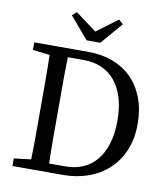

<svg xmlns="http://www.w3.org/2000/svg" viewBox="-93 -945 895 1023"><g transform="rotate(10 354.5 -433.5)"><path d="M323 -47Q375 -47 417.5 -65.5Q460 -84 490 -120.5Q520 -157 536.5 -210.5Q553 -264 553 -334Q553 -404 536.5 -458Q520 -512 489.5 -548.5Q459 -585 416.5 -603.5Q374 -622 322 -622H234Q232 -557 232 -491.5Q232 -426 232 -359V-322Q232 -248 232 -180.5Q232 -113 234 -47ZM340 -669Q409 -669 468 -647Q527 -625 570 -583Q613 -541 637.5 -478.5Q662 -416 662 -335Q662 -254 635 -191.5Q608 -129 561.5 -86.5Q515 -44 452.5 -22Q390 0 320 0H44V-41L136 -52Q138 -116 138 -182.5Q138 -249 138 -322V-359Q138 -424 138 -488Q138 -552 136 -617L44 -628V-669ZM492 -846 391 -728H317L216 -846L240 -867L354 -782L468 -867Z"/></g></svg>

Font: SourceSerifPro
Style: Book
Weight: 400
Designer: Frank Grießhammer
Foundry: Adobe Systems Incorporated
Version: Version 1.014;PS Version 1.0;hotconv 1.0.73;makeotf.lib2.5.5